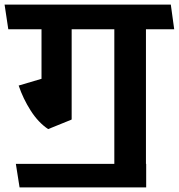

<svg xmlns="http://www.w3.org/2000/svg" viewBox="-38 -711 776 833"><path d="M596.2 0V102.1H46.9L30.8 0H458V-584H272.9V-191.9L271 -193.8L272 -191.9L170.9 -150.9Q127.9 -179.7 95 -231.4Q62 -283.2 43 -339.8L142.1 -369.1V-584H-2L-18.1 -690.9H703.1L717.8 -584H595.2V0Z"/></svg>

Font: Kadwa
Style: Regular
Weight: 400
Designer: Sol Matas
Foundry: Sol Matas
Version: Version 1.000;PS 001.000;hotconv 1.0.70;makeotf.lib2.5.58329